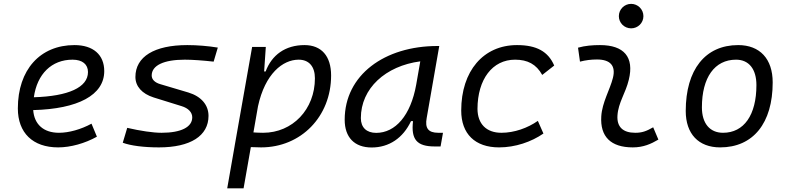

<svg xmlns="http://www.w3.org/2000/svg" viewBox="-20 -764 4142 1008"><path d="M289.6 -66.9C209 -66.9 159.7 -110.8 154.3 -186C389.2 -191.9 527.3 -264.6 527.3 -390.6C527.3 -476.6 469.2 -527.3 371.1 -527.3C190.4 -527.3 73.7 -397.5 73.7 -194.8C73.7 -66.4 152.3 9.8 285.2 9.8C350.6 9.8 425.8 -11.2 488.8 -46.4L460.4 -114.7C404.8 -84.5 341.8 -66.9 289.6 -66.9ZM157.7 -253.4C174.8 -375.5 251 -450.7 360.8 -450.7C412.6 -450.7 441.9 -426.3 441.9 -385.7C441.9 -305.2 338.9 -258.8 157.7 -253.4Z M814.5 9.8C980 9.8 1074.7 -50.8 1074.7 -155.8C1074.7 -212.9 1036.6 -257.8 969.2 -278.3L822.8 -321.8C793 -330.1 776.4 -346.7 776.4 -367.7C776.4 -420.4 839.4 -450.7 950.2 -450.7C988.8 -450.7 1043.9 -446.8 1101.6 -440.4L1123.5 -514.2C1073.2 -522.5 1014.6 -527.3 963.4 -527.3C790 -527.3 690.9 -466.3 690.9 -359.9C690.9 -311 725.1 -272 786.6 -252.4L932.6 -207C968.8 -196.3 989.3 -174.3 989.3 -147.9C989.3 -96.7 930.7 -66.9 828.1 -66.9C783.2 -66.9 717.8 -76.7 647.9 -92.8L624.5 -14.6C666.5 1 735.4 9.8 814.5 9.8Z M1258.8 224.6 1296.9 8.3C1314.9 9.3 1332.5 9.8 1350.6 9.8C1560.5 9.8 1718.3 -152.3 1718.3 -367.7C1718.3 -469.7 1667.5 -527.3 1578.6 -527.3C1477.5 -527.3 1406.7 -475.1 1374.5 -388.7H1366.7L1375.5 -517.6H1303.7L1212.4 -1V-0.5C1212.4 -0.5 1212.4 -0.5 1212.4 -0.5L1172.9 224.6ZM1310.5 -68.8 1334.5 -206.1C1371.6 -377 1464.4 -450.7 1547.9 -450.7C1602.1 -450.7 1633.3 -415 1633.3 -353C1633.3 -189.9 1516.1 -66.9 1361.3 -66.9C1342.8 -66.9 1325.7 -67.9 1310.5 -68.8Z M1931.2 10.3C2022.9 10.3 2096.2 -39.6 2137.7 -127.9H2148.4C2137.2 -32.2 2168 4.9 2262.2 4.9H2293L2305.7 -66.9H2280.8C2227.1 -66.9 2210.4 -92.3 2220.2 -145L2286.1 -522.5H2276.9C1998.5 -522.5 1789.6 -370.1 1789.6 -135.3C1789.6 -43 1840.8 10.3 1931.2 10.3ZM1955.1 -66.4C1904.3 -66.4 1874.5 -94.7 1874.5 -144C1874.5 -299.8 2003.9 -418 2186.5 -441.9L2165 -319.3C2136.2 -157.7 2055.7 -66.4 1955.1 -66.4Z M2612.3 -66.9C2533.7 -66.9 2487.3 -113.3 2486.8 -192.4C2487.3 -348.1 2565.4 -450.7 2684.1 -450.7C2750 -450.7 2795.4 -426.8 2826.7 -370.6L2889.6 -419.9C2857.9 -493.7 2796.9 -527.3 2694.3 -527.3C2517.6 -527.3 2401.4 -391.1 2401.4 -183.6C2401.4 -61 2474.1 9.8 2600.1 9.8C2685.1 9.8 2769.5 -19 2833 -63L2803.7 -129.4C2750 -91.8 2680.2 -66.9 2612.3 -66.9Z M3409.2 -95.7C3372.6 -74.7 3350.1 -66.9 3314.9 -66.9C3250 -66.9 3217.8 -98.1 3221.7 -157.7C3226.1 -225.6 3264.6 -275.4 3281.2 -345.2C3310.5 -464.4 3256.3 -527.3 3129.9 -527.3C3091.3 -527.3 3052.7 -524.4 3014.6 -513.7L3024.9 -440.4C3054.7 -448.2 3084.5 -451.7 3114.3 -451.7C3184.6 -451.7 3213.9 -418.5 3197.8 -355C3182.6 -293.9 3141.1 -226.1 3136.7 -153.3C3129.9 -46.4 3187 9.8 3302.2 9.8C3357.4 9.8 3397.9 -8.3 3436.5 -31.2ZM3293.5 -615.2C3329.1 -615.2 3357.9 -643.6 3357.9 -679.2C3357.9 -714.8 3329.1 -743.7 3293.5 -743.7C3257.8 -743.7 3229 -714.8 3229 -679.2C3229 -643.6 3257.8 -615.2 3293.5 -615.2Z M3760.7 9.8C3934.1 9.8 4036.6 -117.2 4036.6 -331.5C4036.6 -455.1 3969.2 -527.3 3855.5 -527.3C3682.6 -527.3 3580.1 -398.4 3580.1 -181.2C3580.1 -61 3647.5 9.8 3760.7 9.8ZM3775.9 -66.9C3706.5 -66.9 3665 -116.2 3665 -200.2C3665 -357.4 3731.9 -450.7 3844.2 -450.7C3912.1 -450.7 3951.2 -400.9 3951.2 -317.4C3951.2 -159.7 3885.7 -66.9 3775.9 -66.9Z"/></svg>

Font: Cascadia Code SemiLight
Style: Italic
Weight: 350
Italic angle: -10°
Monospace: yes
Designer: Aaron Bell
Foundry: Saja Typeworks
Version: Version 2404.023